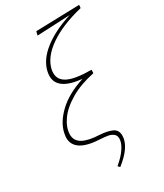

<svg xmlns="http://www.w3.org/2000/svg" viewBox="-222 -798 925 1080"><g transform="rotate(-30 241.0 -258.0)"><path d="M166 -473Q164 -465 164 -450Q164 -404 211.5 -382Q259 -360 360 -360L359 -338Q267 -319 202 -280.5Q137 -242 104.5 -195Q72 -148 72 -104Q72 -64 108 -43.5Q144 -23 217 -20Q265 -17 295 -3.5Q325 10 325 47Q325 118 226 195L215 183Q256 149 279 115Q302 81 302 53Q302 32 287.5 21.5Q273 11 255.5 8Q238 5 208 3Q45 -4 45 -99Q45 -107 49 -129Q62 -191 123 -249Q184 -307 290 -341Q137 -356 137 -446Q137 -459 140 -474Q155 -543 225.5 -598Q296 -653 408 -688L193 -678L199 -703L482 -711L480 -691Q347 -659 264.5 -602Q182 -545 166 -473Z"/></g></svg>

Font: Ysabeau Infant Extralight
Style: Italic
Weight: 200
Italic angle: -12°
Designer: Christian Thalmann (Catharsis Fonts)
Version: Version 0.003